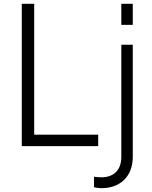

<svg xmlns="http://www.w3.org/2000/svg" viewBox="-20 -765 797 1005"><path d="M494 0V-60H159V-745H94V0ZM675 -635V-745H615V-635ZM512 220C605 220 675 162 675 56V-531H615V56C615 127 574 163 511 163C498 163 485 162 472 160V215C483 218 499 220 512 220Z"/></svg>

Font: Plus Jakarta Sans Light
Style: Regular
Weight: 300
Designer: Gumpita Rahayu
Foundry: Tokotype
Version: Version 2.071;gftools[0.9.30]